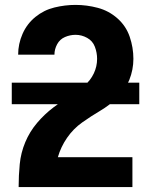

<svg xmlns="http://www.w3.org/2000/svg" viewBox="-20 -763 616 783"><path d="M56 0H520V-122H216Q228 -164 253.5 -201Q279 -238 315 -263.5Q351 -289 389 -311.5Q427 -334 459 -365Q491 -396 507.5 -437.5Q524 -479 524 -523Q524 -569 509 -613Q494 -657 459 -688Q424 -719 379 -731Q334 -743 288 -743Q245 -743 202 -732.5Q159 -722 124.5 -694Q90 -666 72 -625Q54 -584 54 -540H202Q202 -562 213 -582.5Q224 -603 245 -612Q266 -621 288 -621Q313 -621 335.5 -608.5Q358 -596 367 -572Q376 -548 376 -523Q376 -492 362.5 -463.5Q349 -435 325 -415Q301 -395 275 -379L274 -378Q235 -353 198 -325Q161 -297 131 -261.5Q101 -226 83 -183Q65 -140 60.5 -93.5Q56 -47 56 -1ZM548 -338V-426H28V-338Z"/></svg>

Font: Iosevka Sparkle Heavy
Style: Regular
Weight: 900
Designer: Belleve Invis
Foundry: Belleve Invis
Version: Version 4.5.0; ttfautohint (v1.8.3)